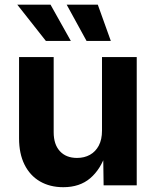

<svg xmlns="http://www.w3.org/2000/svg" viewBox="-20 -779 654 807"><path d="M246.1 7.8Q189.9 7.8 147.9 -16.6Q106 -41 83 -87.2Q60.1 -133.3 60.1 -197.3V-539.1H205.6V-223.1Q205.6 -171.9 231.7 -143.6Q257.8 -115.2 303.7 -115.2Q334.5 -115.2 358.2 -128.4Q381.8 -141.6 395.3 -167.2Q408.7 -192.9 408.7 -229.5V-539.1H554.7V0H415.5L413.6 -135.7H425.8Q403.3 -67.4 359.1 -29.8Q314.9 7.8 246.1 7.8ZM343.8 -606.9 260.3 -759.3H391.1L445.8 -606.9ZM172.9 -606.9 52.7 -759.3H192.4L277.8 -606.9Z"/></svg>

Font: Inter 18pt
Style: Bold
Weight: 700
Designer: Rasmus Andersson
Foundry: rsms
Version: Version 4.001;git-66647c0bb